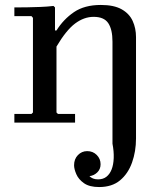

<svg xmlns="http://www.w3.org/2000/svg" viewBox="-20 -495 661 775"><path d="M380 260Q341 260 319 244.5Q297 229 288 208Q279 187 279 172Q279 147 294.5 131Q310 115 332 115Q355 115 370.5 130.5Q386 146 386 168Q386 188 372.5 201Q359 214 341 216Q347 222 355.5 225.5Q364 229 376 229Q396 229 409.5 218.5Q423 208 430.5 189Q438 170 439 143Q440 116 434 85V-327Q434 -376 417 -401.5Q400 -427 358 -427Q319 -427 283 -400Q247 -373 208 -307V-372Q236 -417 278.5 -446Q321 -475 387 -475Q440 -475 471 -457.5Q502 -440 515.5 -410.5Q529 -381 529 -345V64Q529 116 513 161Q497 206 464.5 233Q432 260 380 260ZM38 0V-35H107L113 -41V-423L107 -430H38V-465Q64 -465 90.5 -465.5Q117 -466 143.5 -467Q170 -468 196 -471L202 -465V-372H208V-41L214 -35H283V0Z"/></svg>

Font: Brygada 1918 Medium
Style: Regular
Weight: 500
Designer: Mateusz Machalski | Borys Kosmynka | Przemek Hoffer
Foundry: NIEPODLEGLA 2018
Version: Version 3.006